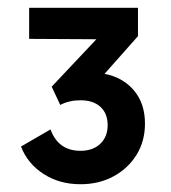

<svg xmlns="http://www.w3.org/2000/svg" viewBox="-20 -765 440 494"><path d="M187 -291Q133 -291 92 -317.5Q51 -344 34 -388L110 -432Q130 -377 187 -377Q219 -377 238 -395Q257 -413 257 -443Q257 -473 238.5 -490Q220 -507 187 -507Q158 -507 135 -495L113 -542L228 -664L55 -665V-745H335V-672L249 -575Q296 -566 324.5 -532.5Q353 -499 353 -447Q353 -402 331.5 -367Q310 -332 272.5 -311.5Q235 -291 187 -291Z"/></svg>

Font: Plus Jakarta Display Medium
Style: Regular
Weight: 500
Designer: Gumpita Rahayu
Foundry: Tokotype Studio
Version: Version 1.000